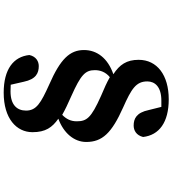

<svg xmlns="http://www.w3.org/2000/svg" viewBox="33 -842 934 1040"><g transform="rotate(90 500.0 -322.0)"><path d="M518 -769C387 -769 304 -706 304 -606C304 -541 330 -503 382 -469C295 -439 251 -380 251 -310C251 -233 300 -182 437 -122C539 -76 579 -52 579 4C579 52 549 88 475 88L439 87L423 17C409 -51 375 -65 338 -65C313 -65 286 -51 278 -14C287 72 355 125 482 125C622 125 696 56 696 -31C696 -102 670 -138 623 -171C700 -199 749 -256 749 -322C749 -409 701 -460 562 -522C461 -567 421 -592 421 -653C421 -694 450 -729 525 -729H559L576 -661C590 -593 624 -579 660 -579C686 -579 713 -593 722 -630C712 -717 643 -769 518 -769ZM602 -192C570 -210 546 -221 499 -242C385 -293 360 -317 360 -369C360 -398 370 -427 398 -450C430 -432 453 -422 500 -402C621 -348 637 -324 637 -270C637 -239 625 -214 602 -192Z"/></g></svg>

Font: Source Han Serif KR Heavy
Style: Regular
Weight: 900
Designer: Ryoko NISHIZUKA 西塚涼子 (kana & ideographs); Frank Grießhammer (Latin, Greek & Cyrillic); Wenlong ZHANG 张文龙 (bopomofo); San
Foundry: Adobe
Version: Version 2.001;hotconv 1.1.0;makeotfexe 2.6.0